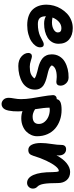

<svg xmlns="http://www.w3.org/2000/svg" viewBox="744 -1400 964 2493"><g transform="rotate(90 1226.5 -153.0)"><path d="M306.2 -23.9Q238.3 -23.9 186.8 -42.5Q135.3 -61 103.5 -94.7Q71.8 -128.4 55.9 -173.6Q40 -218.8 40 -273.9Q40 -322.3 53.5 -370.8Q66.9 -419.4 93.8 -463.4Q120.6 -507.3 156.5 -541.3Q192.4 -575.2 241.2 -595.2Q290 -615.2 344.2 -615.2Q437 -615.2 492.4 -567.4Q547.9 -519.5 547.9 -431.2Q547.9 -384.3 526.6 -347.7Q505.4 -311 468.8 -288.6Q432.1 -266.1 386 -254.6Q339.8 -243.2 287.1 -243.2Q226.6 -243.2 190.9 -267.1V-264.2Q190.9 -212.4 214.1 -187.3Q237.3 -162.1 292 -162.1Q338.4 -162.1 377.4 -169.9Q416.5 -177.7 441.7 -189Q466.8 -200.2 486.8 -211.7Q506.8 -223.1 524.4 -231Q542 -238.8 556.2 -238.8Q594.2 -238.8 594.2 -190.9Q594.2 -161.1 573 -131.3Q551.8 -101.6 515.1 -77.6Q478.5 -53.7 423.3 -38.8Q368.2 -23.9 306.2 -23.9ZM346.2 -467.8Q300.3 -467.8 263.4 -435.5Q226.6 -403.3 207 -352.1Q210 -351.6 222.4 -349.6Q234.9 -347.7 246.6 -346.4Q258.3 -345.2 271 -345.2Q324.2 -345.2 362.5 -367.4Q400.9 -389.6 400.9 -421.9Q400.9 -467.8 346.2 -467.8Z M836.9 91.8Q759.8 91.8 713.4 51.5Q667 11.2 667 -40Q667 -59.1 678.5 -72Q689.9 -85 710 -85Q726.1 -85 767.6 -71Q809.1 -57.1 846.2 -57.1Q903.3 -57.1 937.5 -70.6Q971.7 -84 998 -117.2Q987.3 -128.9 963.6 -137.9Q939.9 -147 912.1 -153.6Q884.3 -160.2 852.3 -168.5Q820.3 -176.8 791 -189.9Q761.7 -203.1 737.8 -221.7Q713.9 -240.2 699.5 -271.2Q685.1 -302.2 685.1 -342.8Q685.1 -398.4 711.2 -442.1Q737.3 -485.8 780.8 -511.5Q824.2 -537.1 876.7 -549.6Q929.2 -562 985.8 -561Q1032.2 -560.5 1062 -528.3Q1091.8 -496.1 1091.8 -456.1Q1091.8 -430.2 1079.1 -416Q1066.4 -401.9 1043.9 -401.9Q1035.6 -401.9 1014.9 -404.5Q994.1 -407.2 979 -407.2Q854 -407.2 828.1 -342.8Q837.4 -326.2 860.4 -314.5Q883.3 -302.7 911.6 -295.4Q939.9 -288.1 972.2 -280.5Q1004.4 -272.9 1034.4 -261.7Q1064.5 -250.5 1088.9 -234.4Q1113.3 -218.3 1128.2 -190.4Q1143.1 -162.6 1143.1 -125Q1143.1 -71.3 1117.9 -29.1Q1092.8 13.2 1049.6 39.1Q1006.3 64.9 952.1 78.4Q897.9 91.8 836.9 91.8Z M1516.6 53.2Q1462.9 53.2 1422.9 37.1Q1425.8 65.4 1425.8 94.2Q1425.8 129.9 1423.8 158Q1421.9 186 1416 215.6Q1410.2 245.1 1400.1 264.6Q1390.1 284.2 1372.3 296.6Q1354.5 309.1 1330.6 309.1Q1298.8 309.1 1274.2 284.9Q1249.5 260.7 1249.5 215.8Q1249.5 189.9 1258.1 144.8Q1266.6 99.6 1266.6 57.1Q1266.6 -6.8 1255.6 -78.1Q1244.6 -149.4 1231.4 -223.6Q1218.3 -297.9 1214.8 -355Q1213.4 -378.4 1227.1 -392.8Q1240.7 -407.2 1265.6 -407.2H1266.6Q1272.9 -441.4 1307.1 -455.8Q1341.3 -470.2 1406.7 -470.2Q1477.1 -470.2 1538.8 -448.7Q1600.6 -427.2 1647.5 -387.5Q1694.3 -347.7 1721.4 -286.9Q1748.5 -226.1 1748.5 -151.9Q1748.5 -113.3 1732.2 -76.4Q1715.8 -39.6 1686.5 -10.7Q1657.2 18.1 1612.8 35.6Q1568.4 53.2 1516.6 53.2ZM1404.8 -316.9Q1403.8 -316.9 1377.4 -314Q1377.4 -247.1 1397.5 -126Q1415.5 -115.2 1424.1 -110.6Q1432.6 -106 1452.4 -100.1Q1472.2 -94.2 1492.7 -94.2Q1588.9 -94.2 1588.9 -174.8Q1588.9 -217.3 1560.5 -250.5Q1532.2 -283.7 1490.7 -300.3Q1449.2 -316.9 1404.8 -316.9Z M2354.5 -22Q2287.6 -22 2251 -105.2Q2214.4 -188.5 2214.4 -351.1Q2214.4 -412.6 2203.1 -433.1Q2201.2 -434.1 2197.3 -434.1Q2171.9 -434.1 2137.2 -391.4Q2102.5 -348.6 2066.2 -271.7Q2029.8 -194.8 2002.4 -103Q1991.2 -66.9 1973.9 -52.5Q1956.5 -38.1 1926.3 -38.1Q1881.8 -38.1 1859.1 -82.3Q1836.4 -126.5 1836.4 -200.2Q1836.4 -261.7 1848.9 -339.8Q1861.3 -418 1861.3 -470.2Q1861.3 -497.6 1875.7 -513.2Q1890.1 -528.8 1917.5 -528.8Q1952.6 -528.8 1975.3 -503.7Q1998 -478.5 1998 -433.1Q1998 -421.4 1996.1 -403.8Q2043 -491.2 2099.1 -536.1Q2155.3 -581.1 2212.4 -581.1Q2279.3 -581.1 2317.9 -537.1Q2356.4 -493.2 2356.4 -422.9Q2356.4 -302.7 2366.5 -241.5Q2376.5 -180.2 2404.3 -154.8Q2428.2 -132.3 2428.2 -98.1Q2428.2 -66.4 2406.7 -44.2Q2385.3 -22 2354.5 -22Z"/></g></svg>

Font: Shantell Sans Irregular Bouncy
Style: Bold
Weight: 700
Designer: Stephen Nixon, Anya Danilova, Shantell Martin
Foundry: Arrow Type
Version: Version 1.006;[9816181b4]